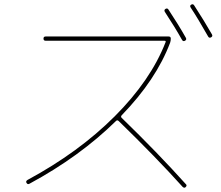

<svg xmlns="http://www.w3.org/2000/svg" viewBox="-20 -862 1040 905"><path d="M119 4Q110 9 105 0Q100 -8 110 -14Q351 -144 520.5 -313.5Q690 -483 760 -662Q764 -670 755 -670H195Q185 -670 185 -680Q185 -690 195 -690H775Q785 -690 785 -680Q785 -670 782 -661Q716 -486 553 -318Q548 -311 554 -306Q723 -142 856 6Q863 12 855 20Q849 26 841 19Q715 -121 540 -291Q533 -298 527 -292Q356 -124 119 4ZM838 -674Q805 -733 757 -806Q752 -815 760 -820Q769 -825 774 -817Q821 -746 856 -684Q861 -675 852 -670Q843 -665 838 -674ZM961 -690Q911 -778 879 -826Q873 -835 881 -840Q890 -845 895 -837Q943 -763 979 -700Q984 -691 975 -686Q966 -681 961 -690Z"/></svg>

Font: Rounded Mplus 1c Thin
Style: Regular
Weight: 250
Version: Version 1.059.20150529